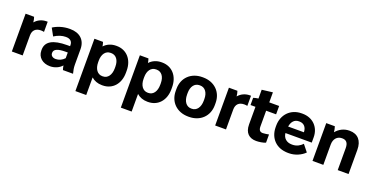

<svg xmlns="http://www.w3.org/2000/svg" viewBox="-29 -1470 4807 2482"><g transform="rotate(20 2374.5 -229.0)"><path d="M63 0H212V-274C212 -345 252 -385 324 -385C339 -385 356 -383 367 -380V-520H352C288 -520 233 -493 195 -448C194 -470 187 -500 180 -520H63Z M590 11C654 11 714 -15 752 -59C755 -37 760 -16 766 0H905C894 -39 887 -77 887 -119V-332C887 -457 806 -531 674 -531H665C585 -531 504 -507 442 -467L498 -365C552 -400 606 -416 654 -416H659C717 -416 747 -385 747 -337V-322H708C511 -322 417 -265 417 -154V-142C417 -50 489 11 590 11ZM628 -102C586 -102 558 -125 558 -158V-163C558 -211 609 -235 717 -235H747V-157C716 -122 672 -102 628 -102Z M1010 200H1159V-42C1197 -8 1247 11 1305 11H1314C1450 11 1543 -93 1543 -245V-275C1543 -427 1450 -531 1314 -531H1305C1238 -531 1181 -505 1142 -462C1139 -482 1134 -505 1128 -520H1010ZM1269 -100C1203 -100 1159 -160 1159 -251V-274C1159 -362 1202 -420 1269 -420H1278C1345 -420 1388 -363 1388 -274V-251C1388 -160 1345 -100 1278 -100Z M1635 200H1784V-42C1822 -8 1872 11 1930 11H1939C2075 11 2168 -93 2168 -245V-275C2168 -427 2075 -531 1939 -531H1930C1863 -531 1806 -505 1767 -462C1764 -482 1759 -505 1753 -520H1635ZM1894 -100C1828 -100 1784 -160 1784 -251V-274C1784 -362 1827 -420 1894 -420H1903C1970 -420 2013 -363 2013 -274V-251C2013 -160 1970 -100 1903 -100Z M2492 11H2502C2658 11 2766 -94 2766 -245V-275C2766 -426 2658 -531 2502 -531H2492C2336 -531 2228 -426 2228 -275V-245C2228 -94 2336 11 2492 11ZM2492 -100C2426 -100 2382 -160 2382 -251V-274C2382 -363 2426 -420 2492 -420H2502C2568 -420 2612 -363 2612 -274V-251C2612 -160 2568 -100 2502 -100Z M2860 0H3009V-274C3009 -345 3049 -385 3121 -385C3136 -385 3153 -383 3164 -380V-520H3149C3085 -520 3030 -493 2992 -448C2991 -470 2984 -500 2977 -520H2860Z M3425 7C3463 7 3520 -1 3554 -16V-129C3534 -125 3495 -118 3472 -118C3434 -118 3414 -137 3414 -191V-405H3551V-520H3415V-658L3267 -640V-519C3244 -517 3217 -510 3199 -504V-405H3267V-163C3267 -46 3330 7 3425 7Z M3864 11H3880C3960 11 4043 -26 4093 -77L4019 -170C3988 -136 3941 -108 3883 -108H3874C3803 -108 3754 -150 3747 -219H4109V-293C4109 -431 4011 -530 3871 -530H3858C3708 -530 3602 -422 3602 -268V-249C3602 -93 3707 11 3864 11ZM3751 -310C3762 -380 3801 -421 3859 -421H3869C3926 -421 3966 -381 3968 -313V-310Z M4199 0H4348V-280C4348 -356 4392 -406 4457 -406H4462C4520 -406 4546 -371 4546 -301V0H4695V-333C4695 -459 4631 -531 4519 -531H4515C4441 -531 4377 -497 4333 -443C4332 -466 4324 -500 4317 -520H4199Z"/></g></svg>

Font: Fixel Text Bold
Style: Bold
Weight: 700
Width: 4
Designer: AlfaBravo + MacPaw
Foundry: Kyrylo Tkachov, Marchela Mozhyna, Serhii Makarenko, Maria Weinstein, Zakhar Kryvoshyya
Version: Version 1.211